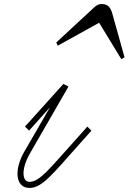

<svg xmlns="http://www.w3.org/2000/svg" viewBox="-20 -913 633 945"><path d="M125 12C186 12 234 -50 372 -205L430 -270L410 -290L344 -216C223 -82 175 -18 125 -18C88 -18 83 -81 128 -159L317 -487L292 -500L103 -290L123 -270L226 -385L101 -169C47 -77 56 12 125 12ZM257 -704 264 -688 468 -801 577 -622 593 -631 532 -849C525 -873 512 -888 497 -891C484 -894 466 -897 445 -878Z"/></svg>

Font: Louise
Style: Regular
Weight: 400
Designer: Ange Degheest & Luna Delabre & Camille Depalle
Foundry: Velvetyne Type Foundry
Version: Version 1.000;FEAKit 1.0